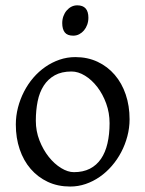

<svg xmlns="http://www.w3.org/2000/svg" viewBox="-20 -682 543 717"><path d="M389.2 -222.2Q389.2 -260.7 376.5 -295.7Q363.8 -330.6 343.3 -357.2Q322.8 -383.8 297.4 -399.4Q272 -415 247.1 -415Q210 -415 184.6 -400.9Q159.2 -386.7 143.3 -362.1Q127.4 -337.4 120.6 -303.7Q113.8 -270 113.8 -231Q113.8 -192.4 127.4 -157.5Q141.1 -122.6 162.1 -96.2Q183.1 -69.8 208.3 -54.4Q233.4 -39.1 255.9 -39.1Q290.5 -39.1 315.7 -52Q340.8 -64.9 357.2 -88.9Q373.5 -112.8 381.3 -146.5Q389.2 -180.2 389.2 -222.2ZM463.9 -236.8Q463.9 -204.6 455.6 -173.1Q447.3 -141.6 432.6 -113.8Q418 -85.9 397.5 -62.3Q377 -38.6 352.3 -21.5Q327.6 -4.4 299.8 5.1Q272 14.6 242.2 14.6Q195.8 14.6 158.4 -2.9Q121.1 -20.5 94.5 -51.3Q67.9 -82 53.5 -124.5Q39.1 -167 39.1 -216.8Q39.1 -249 47.1 -280.3Q55.2 -311.5 69.6 -339.6Q84 -367.7 104.2 -391.4Q124.5 -415 149.2 -432.1Q173.8 -449.2 202.1 -459Q230.5 -468.8 261.2 -468.8Q307.1 -468.8 344.5 -451.2Q381.8 -433.6 408.4 -402.6Q435.1 -371.6 449.5 -329.1Q463.9 -286.6 463.9 -236.8ZM310.1 -615.7Q310.1 -602.1 305.7 -589.8Q301.3 -577.6 293.7 -568.6Q286.1 -559.6 275.9 -554.2Q265.6 -548.8 253.4 -548.8Q231.4 -548.8 221.9 -561Q212.4 -573.2 212.4 -595.7Q212.4 -609.4 216.8 -621.6Q221.2 -633.8 229 -642.8Q236.8 -651.9 246.8 -657Q256.8 -662.1 268.6 -662.1Q310.1 -662.1 310.1 -615.7Z"/></svg>

Font: Akkhara
Style: Regular
Weight: 400
Designer: J. Victor Gaultney
Version: Version 1.00 June 13, 2006, initial release